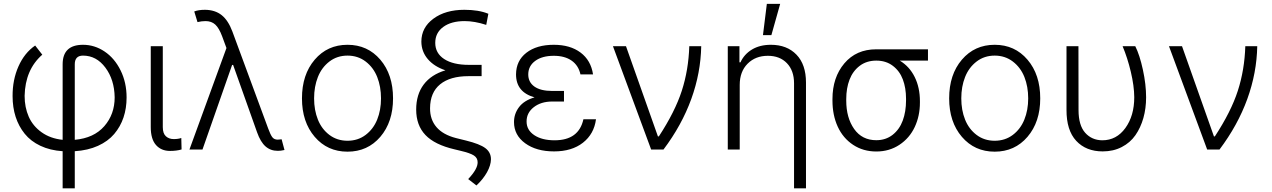

<svg xmlns="http://www.w3.org/2000/svg" viewBox="-20 -789 6710 1013"><path d="M310.5 204.6V8.8Q244.1 4.4 193.1 -19.8Q142.1 -43.9 110.4 -83.3Q78.6 -122.6 62.5 -172.6Q46.4 -222.7 46.4 -281.7Q45.9 -367.7 77.4 -438.7Q108.9 -509.8 165.5 -548.8L203.1 -500.5Q112.8 -421.4 109.9 -283.2Q109.9 -222.7 131.6 -173.3Q153.3 -124 199.5 -91.1Q245.6 -58.1 310.5 -51.3V-449.7Q310.5 -552.7 418 -552.7Q479 -552.7 531.7 -517.3Q584.5 -481.9 616.2 -417.7Q647.9 -353.5 647.9 -274.9Q647.9 -217.8 631.6 -169.2Q615.2 -120.6 582.5 -82Q549.8 -43.5 496.8 -19.5Q443.8 4.4 374.5 8.8V204.6ZM374.5 -51.3Q475.6 -60.5 530.3 -123.3Q585 -186 585 -275.4Q583.5 -368.7 536.1 -432.1Q488.8 -495.6 418 -495.6Q374.5 -495.6 374.5 -449.7Z M775.4 -545.4H838.9V-118.2Q838.9 -85 855.2 -70.1Q871.6 -55.2 896.5 -55.2Q920.4 -55.2 936.5 -61L938 -0.5Q912.1 7.3 877 7.3Q830.6 7.3 803 -23.9Q775.4 -55.2 775.4 -118.2Z M1445.3 6.8Q1407.7 6.8 1381.1 -16.4Q1354.5 -39.6 1336.4 -90.8L1210 -446.3H1204.6L1048.3 0H979.5L1174.8 -535.6L1151.9 -597.7Q1135.7 -641.1 1115.7 -659.4Q1095.7 -677.7 1064.5 -677.7Q1043.9 -677.7 1022 -672.4L1004.9 -728.5Q1027.3 -737.3 1061.5 -737.3Q1114.7 -736.8 1149.4 -709.2Q1184.1 -681.6 1206.1 -622.6L1395 -110.8Q1406.7 -78.6 1416.5 -65.4Q1426.3 -52.2 1445.3 -52.2Q1448.7 -52.2 1456.8 -53.2Q1464.8 -54.2 1465.8 -54.2L1481 2.4Q1460 7.3 1445.3 6.8Z M1573.2 -270Q1573.2 -395.5 1640.4 -474.1Q1707.5 -552.7 1813.5 -552.7Q1919.4 -552.7 1986.6 -474.1Q2053.7 -395.5 2053.7 -270Q2053.7 -145.5 1986.6 -67.1Q1919.4 11.2 1813.5 11.2Q1707.5 11.2 1640.4 -67.1Q1573.2 -145.5 1573.2 -270ZM1718 -77.1Q1758.8 -46.4 1813.5 -46.4Q1868.2 -46.4 1908.9 -77.1Q1949.7 -107.9 1970 -158Q1990.2 -208 1990.2 -270Q1990.2 -332 1970.2 -382.6Q1950.2 -433.1 1909.2 -464.4Q1868.2 -495.6 1813.5 -495.6Q1758.8 -495.6 1718 -464.4Q1677.2 -433.1 1657.2 -382.6Q1637.2 -332 1637.2 -270Q1637.2 -208 1657.2 -158Q1677.2 -107.9 1718 -77.1Z M2556.6 -716.3 2545.4 -657.7Q2483.9 -677.7 2431.6 -677.7Q2360.4 -677.7 2318.4 -646.7Q2276.4 -615.7 2276.4 -563Q2276.4 -508.3 2323.5 -477.5Q2370.6 -446.8 2453.1 -446.8H2521V-387.2H2451.7Q2355 -387.2 2302.2 -344.2Q2249.5 -301.3 2249 -218.3Q2248.5 -158.2 2283 -118.2Q2317.4 -78.1 2386.2 -60.5L2439 -47.4Q2510.7 -29.8 2540.5 -7.6Q2570.3 14.6 2570.3 51.3Q2569.8 83 2549.6 119.6Q2529.3 156.2 2493.7 189.5L2450.2 155.8Q2501 102.1 2500 66.9Q2500 44.4 2480.5 31.5Q2460.9 18.6 2410.6 6.8L2378.4 -1Q2273.4 -25.4 2224.6 -76.7Q2175.8 -127.9 2175.8 -210.9Q2175.8 -290 2215.3 -342.8Q2254.9 -395.5 2330.1 -418Q2270.5 -438 2237.1 -477.3Q2203.6 -516.6 2203.1 -569.3Q2203.1 -643.6 2266.6 -690.4Q2330.1 -737.3 2430.2 -737.3Q2505.9 -737.3 2556.6 -716.3Z M2955.6 -253.4H2894Q2834.5 -253.4 2796.1 -223.4Q2757.8 -193.4 2758.3 -147.5Q2758.3 -103 2798.8 -75.9Q2839.4 -48.8 2906.2 -48.8Q3033.7 -48.8 3058.1 -159.7H3124.5Q3114.3 -82 3055.7 -36.1Q2997.1 9.8 2903.3 9.8Q2809.6 9.8 2750.7 -33.2Q2691.9 -76.2 2691.9 -145Q2691.9 -188.5 2718.3 -223.6Q2744.6 -258.8 2800.3 -275.4Q2702.6 -302.7 2702.6 -396.5Q2703.1 -468.8 2757.3 -510.7Q2811.5 -552.7 2901.9 -552.7Q2988.3 -552.7 3043 -511.7Q3097.7 -470.7 3108.9 -396.5H3042.5Q3032.2 -443.8 2995.8 -469.2Q2959.5 -494.6 2901.9 -494.6Q2840.8 -494.6 2804.2 -468Q2767.6 -441.4 2767.1 -397.5Q2766.6 -356 2799.3 -332.5Q2832 -309.1 2894 -309.1H2955.6Z M3415.5 0 3213.9 -545.4H3282.7L3451.2 -69.3H3456.1Q3541.5 -199.7 3577.1 -309.8Q3612.8 -419.9 3616.7 -545.4H3679.7Q3677.2 -404.8 3627.2 -266.6Q3577.1 -128.4 3480.5 0Z M4005.4 -603.5 4025.9 -768.6H4096.2L4049.8 -603.5ZM3882.8 -340.8V0H3819.8V-545.4H3881.3V-460H3886.7Q3906.2 -502.9 3947.5 -527.8Q3988.8 -552.7 4047.4 -552.7Q4131.8 -552.7 4182.1 -500.7Q4232.4 -448.7 4232.4 -353.5V204.6H4169.4V-349.6Q4169.4 -416.5 4131.8 -455.6Q4094.2 -494.6 4031.2 -494.6Q3965.8 -494.6 3924.3 -452.9Q3882.8 -411.1 3882.8 -340.8Z M4372.1 -258.3V-266.1Q4372.1 -380.4 4434.8 -454.6Q4497.6 -528.8 4602.5 -528.8H4876V-469.2H4727.1Q4778.3 -438.5 4805.9 -382.8Q4833.5 -327.1 4833.5 -254.9V-247.6Q4833.5 -177.2 4806.2 -118.9Q4778.8 -60.5 4725.6 -25.1Q4672.4 10.3 4603.5 10.3Q4534.2 10.3 4481 -24.9Q4427.7 -60.1 4399.9 -120.8Q4372.1 -181.6 4372.1 -258.3ZM4444.8 -266.1V-258.3Q4444.8 -167.5 4486.6 -108.4Q4528.3 -49.3 4603.5 -49.3Q4653.3 -49.3 4689.5 -77.6Q4725.6 -106 4742.9 -152.8Q4760.3 -199.7 4760.3 -259.8V-268.1Q4760.3 -325.2 4743.4 -369.9Q4726.6 -414.6 4690.4 -441.9Q4654.3 -469.2 4603.5 -469.2Q4552.2 -469.2 4515.9 -441.7Q4479.5 -414.1 4462.2 -368.9Q4444.8 -323.7 4444.8 -266.1Z M4987.8 -270Q4987.8 -395.5 5054.9 -474.1Q5122.1 -552.7 5228 -552.7Q5334 -552.7 5401.1 -474.1Q5468.3 -395.5 5468.3 -270Q5468.3 -145.5 5401.1 -67.1Q5334 11.2 5228 11.2Q5122.1 11.2 5054.9 -67.1Q4987.8 -145.5 4987.8 -270ZM5132.6 -77.1Q5173.3 -46.4 5228 -46.4Q5282.7 -46.4 5323.5 -77.1Q5364.3 -107.9 5384.5 -158Q5404.8 -208 5404.8 -270Q5404.8 -332 5384.8 -382.6Q5364.7 -433.1 5323.7 -464.4Q5282.7 -495.6 5228 -495.6Q5173.3 -495.6 5132.6 -464.4Q5091.8 -433.1 5071.8 -382.6Q5051.8 -332 5051.8 -270Q5051.8 -208 5071.8 -158Q5091.8 -107.9 5132.6 -77.1Z M5606.9 -545.4H5669.9L5670.4 -208.5Q5670.4 -127.9 5705.3 -88.6Q5740.2 -49.3 5795.9 -48.8Q5870.6 -48.8 5917.5 -113.5Q5964.4 -178.2 5964.4 -276.4Q5963.9 -335.9 5946.3 -409.9Q5928.7 -483.9 5902.8 -545.4H5969.7Q5993.2 -498.5 6010 -420.9Q6026.9 -343.3 6026.9 -275.4Q6026.9 -217.3 6012.5 -166.3Q5998 -115.2 5970.5 -75.7Q5942.9 -36.1 5898.4 -13.2Q5854 9.8 5797.9 9.8Q5710 9.8 5658.2 -45.9Q5606.4 -101.6 5606.9 -210Z M6349.1 0 6147.5 -545.4H6216.3L6384.8 -69.3H6389.6Q6475.1 -199.7 6510.7 -309.8Q6546.4 -419.9 6550.3 -545.4H6613.3Q6610.8 -404.8 6560.8 -266.6Q6510.7 -128.4 6414.1 0Z"/></svg>

Font: Interop Light
Style: Regular
Weight: 300
Designer: Rasmus Andersson, Google, Jang Haemin
Foundry: jhaemin
Version: Version 1.007